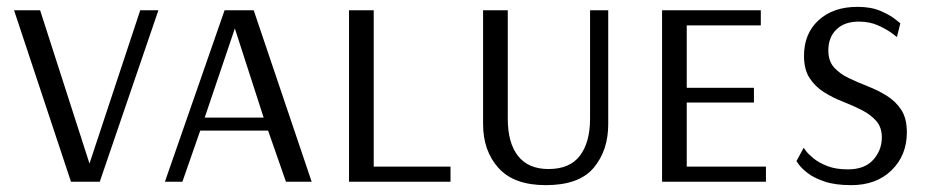

<svg xmlns="http://www.w3.org/2000/svg" viewBox="-20 -530 2710 560"><path d="M187 0 21 -500H97L241 -53L389 -500H442L271 0Z M461 0 635 -500H720L889 0H814L762 -149H564L512 0ZM577 -187H749L665 -447Z M998 0V-500H1070V-44H1294V0Z M1572 10Q1479 10 1434 -40Q1389 -90 1389 -168V-500H1461V-184Q1461 -113 1491 -75Q1521 -37 1580 -37Q1642 -37 1671.5 -76Q1701 -115 1701 -184V-500H1754V-168Q1754 -91 1711.5 -40.5Q1669 10 1572 10Z M1911 0V-500H2199V-456H1983V-274H2179V-231H1983V-44H2214V0Z M2463 10Q2416 10 2385 -0.5Q2354 -11 2336 -25Q2318 -39 2310.5 -49.5Q2303 -60 2303 -60L2324 -99Q2324 -99 2331 -89.5Q2338 -80 2353.5 -67.5Q2369 -55 2393.5 -45.5Q2418 -36 2453 -36Q2502 -36 2527 -64Q2552 -92 2552 -129Q2552 -159 2535.5 -177.5Q2519 -196 2493.5 -209Q2468 -222 2438.5 -233.5Q2409 -245 2383.5 -261Q2358 -277 2341.5 -302Q2325 -327 2325 -367Q2325 -432 2367.5 -471Q2410 -510 2481 -510Q2521 -510 2548.5 -498Q2576 -486 2591 -474Q2606 -462 2606 -462L2596 -422Q2596 -422 2581.5 -433Q2567 -444 2542 -455.5Q2517 -467 2485 -467Q2443 -467 2419.5 -444Q2396 -421 2396 -383Q2396 -352 2412.5 -333.5Q2429 -315 2455 -302.5Q2481 -290 2510.5 -278.5Q2540 -267 2566 -251Q2592 -235 2608.5 -210Q2625 -185 2625 -144Q2625 -77 2580.5 -33.5Q2536 10 2463 10Z"/></svg>

Font: Arsenal SC
Style: Regular
Weight: 400
Designer: Andrij Shevchenko
Foundry: Stairsfor
Version: Version 2.001; ttfautohint (v1.8.4.7-5d5b)